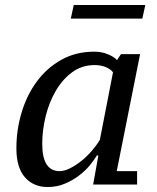

<svg xmlns="http://www.w3.org/2000/svg" viewBox="-20 -743 631 773"><path d="M220 -54C173.3 -54 150 -90.7 150 -164C150 -200.7 154.7 -237.8 164 -275.5C173.3 -313.2 187 -347.3 205 -378C223 -408.7 245 -433.5 271 -452.5C297 -471.5 327 -481 361 -481C377.7 -481 392.5 -478.3 405.5 -473C418.5 -467.7 428.3 -460.7 435 -452L382 -180C373.3 -165.3 362.5 -150.5 349.5 -135.5C336.5 -120.5 322.5 -107 307.5 -95C292.5 -83 277.3 -73.2 262 -65.5C246.7 -57.8 232.7 -54 220 -54ZM370 -117H376L355 0H532V-54H450L544 -525H467L451 -501C443.7 -509.7 431.5 -517.5 414.5 -524.5C397.5 -531.5 379.7 -535 361 -535C310.3 -535 265.5 -524 226.5 -502C187.5 -480 154.7 -450.8 128 -414.5C101.3 -378.2 81 -336.7 67 -290C53 -243.3 46 -195.3 46 -146C46 -94 57.5 -55 80.5 -29C103.5 -3 134 10 172 10C196.7 10 219.7 5.5 241 -3.5C262.3 -12.5 281.5 -23.5 298.5 -36.5C315.5 -49.5 330 -63.3 342 -78C354 -92.7 363.3 -105.7 370 -117ZM265 -668H553L565 -723H277Z"/></svg>

Font: PT Serif Caption
Style: Italic
Weight: 400
Italic angle: -12°
Designer: A.Korolkova, O.Umpeleva, V.Yefimov
Foundry: ParaType Ltd
Version: Version 1.000W OFL